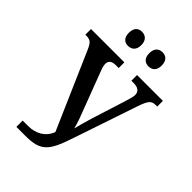

<svg xmlns="http://www.w3.org/2000/svg" viewBox="-264 -1019 1124 1124"><g transform="rotate(45 297.5 -457.0)"><path d="M393 -797C419 -797 444 -812 444 -855C444 -899 419 -914 393 -914C365 -914 341 -899 341 -855C341 -812 365 -797 393 -797ZM222 -797C249 -797 275 -812 275 -855C275 -899 249 -914 222 -914C196 -914 172 -899 172 -855C172 -812 196 -797 222 -797ZM96 0H169C298 0 328 -37 380 -195L513 -589C535 -652 548 -667 581 -667H595V-714H381V-667H399C437 -667 456 -652 456 -623C456 -609 449 -587 442 -563L374 -348C360 -301 351 -269 342 -233C332 -275 317 -312 299 -359L217 -575C210 -593 203 -610 203 -628C203 -655 220 -667 253 -667H276V-714H0V-667H10C43 -667 55 -653 72 -614L279 -140C257 -81 204 -52 141 -52H96Z"/></g></svg>

Font: Noto Serif Condensed Semi
Style: Regular
Weight: 600
Width: 3
Designer: Monotype Design Team
Foundry: Monotype Imaging Inc.
Version: Version 1.002